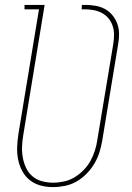

<svg xmlns="http://www.w3.org/2000/svg" viewBox="-20 -755 540 783"><path d="M196 8Q170 8 145.5 1.5Q121 -5 102 -20Q83 -35 71 -57Q59 -79 54 -104Q49 -129 50 -155.5Q51 -182 55 -208L139 -717H80V-735H162L75 -205Q71 -182 70 -158.5Q69 -135 73 -112.5Q77 -90 86.5 -70Q96 -50 112.5 -36Q129 -22 151 -16Q173 -10 197 -10Q218 -10 241 -15Q264 -20 284 -32Q304 -44 321 -61.5Q338 -79 349 -99Q360 -119 367 -141Q374 -163 377 -185L442 -576Q445 -595 445 -613.5Q445 -632 439.5 -649Q434 -666 423 -679.5Q412 -693 396.5 -701.5Q381 -710 363 -713.5Q345 -717 326 -717H313L314 -735H327Q348 -735 369 -731.5Q390 -728 407.5 -718.5Q425 -709 438 -693.5Q451 -678 458 -659Q465 -640 465.5 -618.5Q466 -597 462 -576L397 -182Q393 -158 385.5 -134Q378 -110 365 -88Q352 -66 333.5 -47Q315 -28 292.5 -15Q270 -2 245 3Q220 8 196 8Z"/></svg>

Font: Iosevka Curly Slab Thin
Style: Italic
Weight: 100
Italic angle: -9°
Monospace: yes
Designer: Belleve Invis
Foundry: Belleve Invis
Version: Version 22.1.2; ttfautohint (v1.8.4)